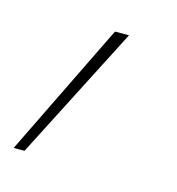

<svg xmlns="http://www.w3.org/2000/svg" viewBox="-151 -141 317 343"><g transform="rotate(15 7.5 31.0)"><path d="M-98.1 154.8 22.9 -92.8H48.8L-78.1 154.8Z"/></g></svg>

Font: SVN-Poppins Thin
Style: Italic
Weight: 100
Italic angle: -10°
Designer: Ninad Kale (Devanagari), Jonny Pinhorn (Latin)
Foundry: Indian Type Foundry
Version: Version 3.002 2017